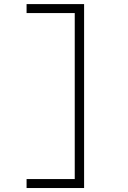

<svg xmlns="http://www.w3.org/2000/svg" viewBox="-20 -818 626 942"><path d="M110.4 104.5V60.5H346.7V-753.9H110.4V-797.9H392.6V104.5Z"/></svg>

Font: Cascadia Code NF ExtraLight
Style: Regular
Weight: 200
Monospace: yes
Designer: Aaron Bell
Foundry: Saja Typeworks
Version: Version 2404.023; ttfautohint (v1.8.4)